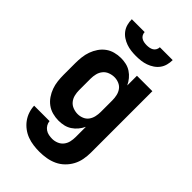

<svg xmlns="http://www.w3.org/2000/svg" viewBox="-281 -839 1162 1162"><g transform="rotate(45 300.0 -258.5)"><path d="M296 223Q270 223 244 219.5Q218 216 193.5 207Q169 198 147.5 182Q126 166 110.5 145Q95 124 86.5 99Q78 74 77 48H209Q210 63 218 76.5Q226 90 238.5 98.5Q251 107 266 110Q281 113 296 113Q316 113 335.5 105Q355 97 367.5 81Q380 65 384.5 45Q389 25 389 5V-83Q379 -62 364.5 -44.5Q350 -27 331 -14.5Q312 -2 290 3Q268 8 245 8Q219 8 193 1Q167 -6 146 -21.5Q125 -37 110 -59Q95 -81 86 -106Q77 -131 74 -157.5Q71 -184 71 -210V-310Q71 -336 74 -362.5Q77 -389 86 -414Q95 -439 110 -461Q125 -483 146 -498.5Q167 -514 193 -521Q219 -528 245 -528Q268 -528 290 -523Q312 -518 331 -505.5Q350 -493 364.5 -475.5Q379 -458 389 -437V-520H521V5Q521 35 515.5 64.5Q510 94 496 120Q482 146 460.5 167Q439 188 412 200.5Q385 213 355.5 218Q326 223 296 223ZM299 -102Q319 -102 338 -110Q357 -118 368.5 -134Q380 -150 384.5 -170Q389 -190 389 -210V-310Q389 -330 384.5 -350Q380 -370 368.5 -386Q357 -402 338 -410Q319 -418 299 -418Q279 -418 259 -410.5Q239 -403 226 -387Q213 -371 208 -350.5Q203 -330 203 -310V-210Q203 -190 208 -169.5Q213 -149 226 -133Q239 -117 259 -109.5Q279 -102 299 -102ZM300 -600Q279 -600 258 -602.5Q237 -605 217 -612Q197 -619 179 -631Q161 -643 148.5 -660Q136 -677 130.5 -698Q125 -719 125 -740H235Q235 -729 240.5 -718.5Q246 -708 256 -702Q266 -696 277.5 -694Q289 -692 300 -692Q311 -692 322.5 -694Q334 -696 344 -702Q354 -708 359.5 -718.5Q365 -729 365 -740H475Q475 -719 469.5 -698Q464 -677 451.5 -660Q439 -643 421 -631Q403 -619 383 -612Q363 -605 342 -602.5Q321 -600 300 -600Z"/></g></svg>

Font: Iosevka Custom XBdEx
Style: Regular
Weight: 800
Width: 7
Monospace: yes
Designer: Belleve Invis
Foundry: Belleve Invis
Version: Version 11.2.4; ttfautohint (v1.8.4)